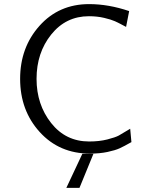

<svg xmlns="http://www.w3.org/2000/svg" viewBox="-20 -731 714 935"><path d="M78 -347Q78 -500 172.5 -605.5Q267 -711 414 -711Q509 -711 609 -677L594 -600Q559 -619 540 -627.5Q521 -636 487 -644Q453 -652 413 -652Q301 -652 229.5 -563Q158 -474 158 -347Q158 -222 229 -132Q300 -42 414 -42Q464 -42 503 -52Q542 -62 558.5 -71Q575 -80 614 -104L620 -39Q583 -18 562 -8.5Q541 1 503.5 9Q466 17 418 17Q269 17 173.5 -88Q78 -193 78 -347ZM303 184 381 18H435L367 184Z"/></svg>

Font: Coval
Style: ExtraLight
Weight: 250
Foundry: Context Ltd
Version: Version 001.000